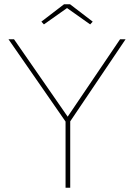

<svg xmlns="http://www.w3.org/2000/svg" viewBox="-20 -885 632 905"><path d="M289 0V-312L20 -700H46L299 -335L546 -700H572L311 -313V0ZM187 -770 175 -783 282 -865H310L417 -783L405 -770L296 -847Z"/></svg>

Font: Lexend Thin
Style: Regular
Weight: 100
Designer: Bonnie Shaver-Troup, Thomas Jockin
Foundry: Lexend
Version: Version 1.007; ttfautohint (v1.8.3)